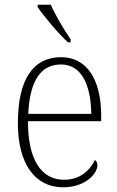

<svg xmlns="http://www.w3.org/2000/svg" viewBox="-20 -786 499 816"><path d="M269 -606H280V-619C254 -657 215 -721 196 -766H140V-756C163 -721 229 -642 269 -606ZM248 10C344 10 394 -49 394 -84C394 -96 389 -102 383 -106C362 -61 320 -22 252 -22C158 -22 98 -104 99 -271H410V-294C410 -451 347 -543 240 -543C122 -543 56 -451 56 -262C56 -88 130 10 248 10ZM368 -302H100C106 -431 146 -512 239 -512C326 -512 366 -427 368 -302Z"/></svg>

Font: Noto Serif Thai SemiCondensed ExtraLight
Style: Regular
Weight: 200
Width: 4
Designer: Monotype Design Team
Foundry: Monotype Imaging Inc.
Version: Version 2.002